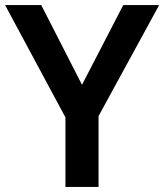

<svg xmlns="http://www.w3.org/2000/svg" viewBox="-20 -734 645 754"><path d="M302 -401 464 -714H605L367 -278V0H237V-273L0 -714H142Z"/></svg>

Font: Noto Traditional Nushu SemiBold
Style: Regular
Weight: 600
Version: Version 2.003